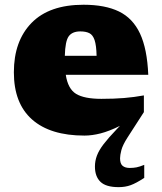

<svg xmlns="http://www.w3.org/2000/svg" viewBox="-20 -557 682 810"><path d="M587 -84 518 23Q497.5 55 492 76.5Q486.5 98 486.5 111Q486.5 133.5 497.2 142.5Q508 151.5 527 151.5Q543 151.5 555.8 149Q568.5 146.5 588.5 138.5V193.5Q554 216 531.2 224.2Q508.5 232.5 480.5 232.5Q427 232.5 403.8 210Q380.5 187.5 380.5 145.5Q380.5 122 388.8 99.8Q397 77.5 417.2 51Q437.5 24.5 473 -12.5L486 -26Q440.5 -3.5 404.2 5.8Q368 15 336.5 15Q192 15 115.2 -53Q38.5 -121 38.5 -252Q38.5 -384 113.2 -460.5Q188 -537 332.5 -537Q423.5 -537 482 -508.5Q540.5 -480 570.8 -415.2Q601 -350.5 605.5 -241.5H257.5Q266.5 -182 301 -161Q335.5 -140 407.5 -140Q461 -140 503.5 -143.5Q546 -147 587 -154.5ZM319 -424.5Q285 -424.5 270 -404Q255 -383.5 253.5 -321.5H387.5Q386.5 -366 379 -388Q371.5 -410 356.8 -417.2Q342 -424.5 319 -424.5Z"/></svg>

Font: Newsreader 6pt ExtraBold
Style: Regular
Weight: 800
Designer: Hugues Gentile
Foundry: Production Type
Version: Version 1.003; ttfautohint (v1.8.3)